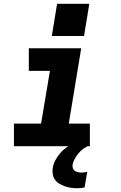

<svg xmlns="http://www.w3.org/2000/svg" viewBox="-20 -776 640 1019"><path d="M54 0V-120H198L245 -400H133V-520H411L345 -120H457V0ZM389 223Q372 223 355.5 220.5Q339 218 324 212.5Q309 207 295 199Q281 191 272 178Q263 165 260 149Q257 133 260 115Q263 95 273.5 75Q284 55 298.5 38Q313 21 331 7.5Q349 -6 369 -16Q389 -26 409.5 -32Q430 -38 451 -40L445 0Q430 7 417 17.5Q404 28 394 41Q384 54 376 68.5Q368 83 365 99Q364 108 367 117Q370 126 377.5 131Q385 136 394.5 138Q404 140 414 140Q421 140 428.5 138.5Q436 137 443 136L429 219Q419 221 409 222Q399 223 389 223ZM255 -585 283 -756H454L426 -585Z"/></svg>

Font: Iosevka SS04 Heavy Extended
Style: Italic
Weight: 900
Width: 7
Italic angle: -9°
Monospace: yes
Designer: Belleve Invis
Foundry: Belleve Invis
Version: Version 19.0.0; ttfautohint (v1.8.4)